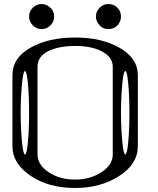

<svg xmlns="http://www.w3.org/2000/svg" viewBox="-20 -937 790 957"><path d="M89.8 -521.5Q83 -449.2 83 -375Q83 -300.8 89.8 -228.5Q95.7 -167 104.5 -167Q113.3 -167 119.1 -228.5Q125 -290 125 -375Q125 -460 119.1 -521.5Q113.3 -583 104.5 -583Q95.7 -583 89.8 -521.5ZM589.8 -521.5Q583 -449.2 583 -375Q583 -300.8 589.8 -228.5Q595.7 -167 604.5 -167Q613.3 -167 619.1 -228.5Q625 -290 625 -375Q625 -460 619.1 -521.5Q613.3 -583 604.5 -583Q595.7 -583 589.8 -521.5ZM542 -167V-604.5Q542 -652.3 488.3 -680.7Q436.5 -708 354.5 -708Q272.5 -708 219.7 -681.6Q167 -655.3 167 -604.5V-167Q167 -116.2 221.7 -79.1Q276.4 -42 354.5 -42Q429.7 -42 486.3 -79.1Q542 -115.2 542 -167ZM667 -208Q667 -120.1 575.2 -60.5Q482.4 0 354.5 0Q222.7 0 132.8 -60.5Q42 -122.1 42 -208V-562.5Q42 -648.4 131.8 -699.2Q221.7 -750 354.5 -750Q487.3 -750 577.1 -698.2Q667 -646.5 667 -562.5ZM583 -854.5Q583 -830.1 565.4 -810.5Q547.9 -792 520.5 -792Q494.1 -792 476.6 -810.5Q458 -831.1 458 -854.5Q458 -879.9 476.6 -898.4Q495.1 -917 520.5 -917Q546.9 -917 565.4 -898.4Q583 -880.9 583 -854.5ZM250 -854.5Q250 -829.1 231.4 -810.5Q212.9 -792 187.5 -792Q162.1 -792 143.6 -810.5Q125 -829.1 125 -854.5Q125 -880.9 143.6 -898.4Q164.1 -917 187.5 -917Q210.9 -917 231.4 -898.4Q250 -880.9 250 -854.5Z"/></svg>

Font: okolaksMetalik
Style: bold
Weight: 700
Width: 7
Version: Version 0.6